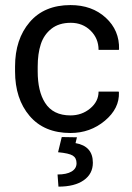

<svg xmlns="http://www.w3.org/2000/svg" viewBox="-20 -503 511 741"><path d="M338.4 125Q338.4 168 303.2 192.6Q268.1 217.3 205.6 217.3L202.1 170.4Q237.3 170.4 256.3 158.9Q275.4 147.5 275.4 127Q275.4 106.4 260.7 97.4Q246.1 88.4 204.1 84.5L218.3 25.9L276.9 26.9L271.5 49.3Q338.4 61 338.4 125ZM125.5 -227.5Q125.5 -150.9 153.8 -106.4Q184.6 -57.6 252 -57.6Q295.9 -57.6 328.1 -84.5Q360.4 -111.3 360.4 -149.4H438L439 -146.5Q441.4 -84.5 384.8 -37.1Q328.1 10.3 252 10.3Q150.4 10.3 94.2 -55.7Q38.1 -121.6 38.1 -227.5V-246.1Q38.1 -351.6 94.5 -417.5Q150.9 -483.4 252 -483.4Q335 -483.4 388.2 -434.6Q441.4 -385.7 439.5 -313L438.5 -310.5H360.4Q360.4 -354.5 329.6 -384.8Q298.8 -415 253.2 -415Q207.5 -415 178.5 -392.1Q149.4 -369.1 137.5 -332.5Q125.5 -295.9 125.5 -246.1Z"/></svg>

Font: Yantramanav
Style: Regular
Weight: 400
Version: Version 1.000;PS 1.0;hotconv 1.0.72;makeotf.lib2.5.5900; ttf